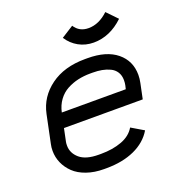

<svg xmlns="http://www.w3.org/2000/svg" viewBox="-128 -797 855 916"><g transform="rotate(-20 300.0 -339.0)"><path d="M472.7 -310.5 477.1 -329.1Q479.5 -340.8 479.5 -354.5Q479.5 -378.4 468.5 -395.8Q457.5 -413.1 438.2 -422.1Q418.9 -431.2 397.7 -435.1Q376.5 -439 351.1 -439H338.9Q306.2 -439 276.6 -432.4Q247.1 -425.8 220.2 -411.4Q193.4 -397 174.3 -371.1Q155.3 -345.2 147.9 -310.5ZM132.3 -237.3 118.7 -171.9Q117.2 -165.5 117.2 -153.3Q117.2 -115.2 148.7 -88.1Q180.2 -61 245.1 -61H257.3Q315.9 -61 362.1 -78.1Q408.2 -95.2 429.7 -131.8L492.2 -94.7Q461.4 -43 400.6 -15.4Q339.8 12.2 257.3 12.2H245.1Q196.8 12.2 157.7 -1.5Q118.7 -15.1 94.2 -38.6Q69.8 -62 56.9 -91.3Q43.9 -120.6 43.9 -153.3Q43.9 -171.4 47.4 -186.5L77.1 -329.1Q94.2 -410.6 163.6 -461.4Q232.9 -512.2 338.9 -512.2H351.1Q447.3 -512.2 500 -469Q552.7 -425.8 552.7 -354.5Q552.7 -335 548.3 -314.5L532.2 -237.3ZM406.2 -571.8Q364.7 -571.8 330.3 -590.8Q295.9 -609.9 274.4 -643.6L335.9 -682.6Q359.9 -645 406.2 -645Q459.5 -645 506.8 -689.9L557.6 -637.2Q488.8 -571.8 406.2 -571.8Z"/></g></svg>

Font: Anka/Coder
Style: Italic
Weight: 400
Italic angle: -12°
Monospace: yes
Version: Version 001.100